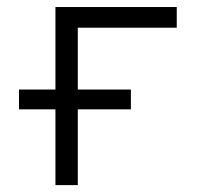

<svg xmlns="http://www.w3.org/2000/svg" viewBox="-20 -538 626 558"><path d="M35.2 -220.2H141.1V0H206.1V-220.2H360.4V-277.8H206.1V-457.5H493.7V-517.6H141.1V-277.8H35.2Z"/></svg>

Font: Cascadia Mono NF Light
Style: Regular
Weight: 300
Monospace: yes
Designer: Aaron Bell
Foundry: Saja Typeworks
Version: Version 2404.023